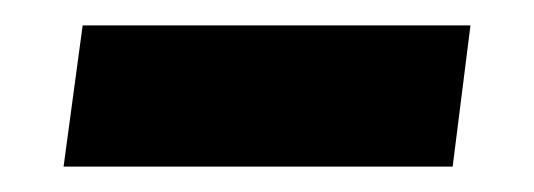

<svg xmlns="http://www.w3.org/2000/svg" viewBox="-20 -788 420 151"><path d="M350 -768H45L30 -657H336Z"/></svg>

Font: Fira Sans OT
Style: Bold Italic
Weight: 700
Italic angle: -8°
Designer: Carrois Corporate & Edenspiekermann
Foundry: Carrois Corporate GbR & Edenspiekermann AG
Version: Version 2.001